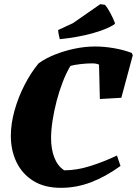

<svg xmlns="http://www.w3.org/2000/svg" viewBox="-20 -889 657 921"><path d="M272 12Q193 12 139.5 -21.5Q86 -55 59 -111.5Q32 -168 32 -237Q32 -295 49.5 -358Q67 -421 97 -480Q127 -539 165 -585Q198 -609 243 -627Q288 -645 338 -655.5Q388 -666 436 -666Q479 -666 526 -658Q573 -650 612 -635L617 -624L562 -420L459 -414L455 -579Q448 -582 440.5 -583.5Q433 -585 421 -585Q396 -585 366 -581.5Q336 -578 318 -573Q298 -540 281 -496Q264 -452 251.5 -404Q239 -356 232 -310Q225 -264 225 -226Q225 -174 240.5 -133.5Q256 -93 288 -72Q348 -72 413 -92.5Q478 -113 541 -143L558 -93Q486 -41 416 -14.5Q346 12 272 12ZM267 -701Q265 -709 263 -717Q261 -725 260 -733L259 -745L330 -778L461 -869L483 -866Q494 -855 509 -827Q524 -799 532 -777L527 -771Q491 -748 422.5 -729Q354 -710 267 -701Z"/></svg>

Font: Albura ExtraBold
Style: Italic
Weight: 758
Italic angle: -7°
Designer: Mercedes Jáuregui
Foundry: Omnibus-Type Team
Version: Version 1.000; ttfautohint (v1.8.3)